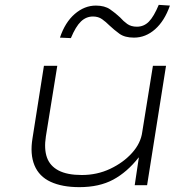

<svg xmlns="http://www.w3.org/2000/svg" viewBox="-20 -763 789 791"><path d="M307 8Q236 8 188.5 -14Q141 -36 122 -82Q103 -128 114 -194L161 -492H216L169 -201Q161 -149 173.5 -114Q186 -79 221.5 -60.5Q257 -42 317 -42Q380 -42 434 -67.5Q488 -93 524 -133Q560 -173 566 -219L610 -492H664L586 0H535L552 -114H551Q504 -54 446.5 -23Q389 8 307 8ZM272 -606 227 -608Q248 -671 288 -705.5Q328 -740 375 -740Q411 -740 433.5 -724.5Q456 -709 475 -691Q488 -676 504 -664.5Q520 -653 544 -653Q573 -653 593.5 -674Q614 -695 634 -743L680 -740Q658 -677 619 -642.5Q580 -608 532 -608Q494 -608 472 -624Q450 -640 431 -658Q416 -673 400.5 -684Q385 -695 363 -695Q335 -695 313.5 -674.5Q292 -654 272 -606Z"/></svg>

Font: Nunito Sans 7pt Expanded ExtraLight
Style: Italic
Weight: 250
Width: 7
Italic angle: -9°
Designer: Vernon Adams
Foundry: Vernon Adams
Version: Version 3.101;gftools[0.9.27]